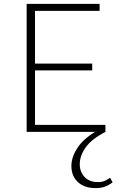

<svg xmlns="http://www.w3.org/2000/svg" viewBox="-20 -678 619 987"><path d="M522 0H117V-658H492V-622H160V-36H522ZM133 -316V-351H454V-316ZM471 289Q414 289 380.5 258Q347 227 347 175Q347 126 383.5 74.5Q420 23 505 -20L522 0Q452 36 421 79Q390 122 390 166Q390 205 414.5 231.5Q439 258 484 258Q503 258 517.5 252Q532 246 546 236L559 259Q540 274 519.5 281.5Q499 289 471 289Z"/></svg>

Font: Ysabeau Office ExtraLight
Style: Regular
Weight: 250
Designer: Christian Thalmann (Catharsis Fonts)
Version: Version 2.001;gftools[0.9.30]; featfreeze: tnum,lnum,ss02